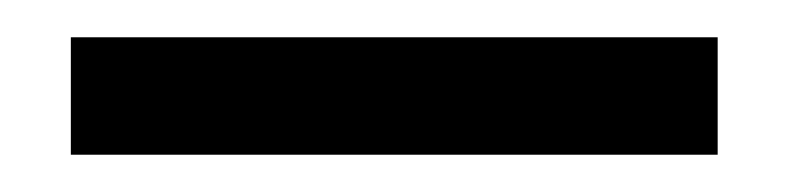

<svg xmlns="http://www.w3.org/2000/svg" viewBox="-20 -675 423 103"><path d="M18 -592V-655H365V-592Z"/></svg>

Font: DM Sans 16pt
Style: Regular
Weight: 400
Version: Version 4.004;gftools[0.9.30]